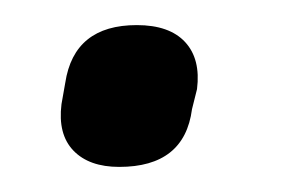

<svg xmlns="http://www.w3.org/2000/svg" viewBox="-20 -125 236 153"><path d="M75 8Q51 8 38.5 -5Q26 -18 29 -42L32 -59Q39 -105 89 -105Q115 -105 127.5 -91.5Q140 -78 137 -54L133 -38Q127 8 75 8Z"/></svg>

Font: Sofia Sans Condensed Medium
Style: Italic
Weight: 500
Italic angle: -9°
Designer: Botio Nikoltchev, Ani Petrova
Foundry: lettersoup
Version: Version 4.101; ttfautohint (v1.8.4.7-5d5b)